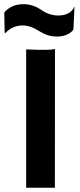

<svg xmlns="http://www.w3.org/2000/svg" viewBox="-24 -884 378 904"><path d="M99.1 -651.4Q147.9 -649.4 158.2 -649.4H193.4Q219.2 -649.4 234.9 -653.3L234.4 0H99.1ZM81.5 -764.2Q35.6 -764.2 0 -727.5L-2 -728L-3.9 -825.2Q29.3 -864.3 86.4 -864.3Q131.3 -864.3 169.9 -837.6Q208.5 -811 249.5 -811Q307.6 -811 325.7 -852.1L326.7 -851.1L321.8 -745.6Q313.5 -731 292 -721.4Q270.5 -711.9 247.1 -711.9Q223.6 -711.9 209.2 -715.8Q194.8 -719.7 182.6 -725.6Q170.4 -731.4 159.9 -738Q149.4 -744.6 137.7 -750.5Q110.4 -764.2 81.5 -764.2Z"/></svg>

Font: HammersmithOne
Style: Regular
Weight: 400
Designer: Nicole Fally
Foundry: Nicole Fally
Version: Version 1.003